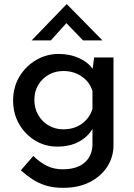

<svg xmlns="http://www.w3.org/2000/svg" viewBox="-20 -694 644 922"><path d="M283 208Q235 208 199 196.5Q163 185 134.5 166Q106 147 80 124L140 55Q171 85 204.5 102Q238 119 281 119Q349 119 386 87Q423 55 424 1V-108L431 -89Q413 -47 367.5 -18.5Q322 10 255 10Q197 10 149 -19Q101 -48 72 -98Q43 -148 43 -211Q43 -276 73.5 -326.5Q104 -377 154 -406Q204 -435 261 -435Q317 -435 361.5 -414Q406 -393 427 -360L422 -343L432 -418H525V3Q525 60 495 106.5Q465 153 411 180.5Q357 208 283 208ZM145 -214Q145 -174 163.5 -142Q182 -110 213.5 -91.5Q245 -73 284 -73Q337 -73 374 -100.5Q411 -128 424 -171V-257Q411 -300 373 -326.5Q335 -353 284 -353Q245 -353 213.5 -335Q182 -317 163.5 -286Q145 -255 145 -214ZM379 -500 288 -594 316 -602 224 -500H132L300 -674H301L472 -500Z"/></svg>

Font: Reem Kufi
Style: Regular
Weight: 400
Designer: Khaled Hosny
Version: Version 1.6